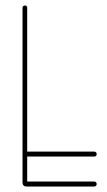

<svg xmlns="http://www.w3.org/2000/svg" viewBox="-20 -679 390 699"><path d="M323 -18Q327 -18 329.5 -15.5Q332 -13 332 -9Q332 -5 329.5 -2.5Q327 0 323 0H77Q62 0 62 -15V-651Q62 -654 64.5 -656.5Q67 -659 71 -659Q75 -659 77 -656.5Q79 -654 79 -651V-18ZM323 -127Q327 -127 329.5 -124.5Q332 -122 332 -118Q332 -114 329.5 -111.5Q327 -109 323 -109H71Q67 -109 64.5 -111.5Q62 -114 62 -118Q62 -122 64.5 -124.5Q67 -127 71 -127Z"/></svg>

Font: Libertine-Super Thin
Style: Regular
Weight: 100
Designer: Bastien Sozeau
Foundry: NBR — Bastien Sozeau
Version: Version 2.003;gftools[0.9.33]